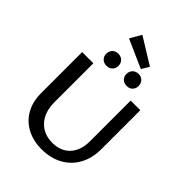

<svg xmlns="http://www.w3.org/2000/svg" viewBox="-288 -1168 1310 1310"><g transform="rotate(45 367.0 -512.5)"><path d="M248 -950 295 -1032 486 -914 453 -859ZM212 -766Q212 -792 228 -808.5Q244 -825 270 -825Q297 -825 313.5 -808.5Q330 -792 330 -766Q330 -741 313.5 -725Q297 -709 270 -709Q245 -709 228.5 -725Q212 -741 212 -766ZM407 -766Q407 -792 423.5 -808.5Q440 -825 466 -825Q492 -825 508 -808.5Q524 -792 524 -766Q524 -741 508 -725Q492 -709 466 -709Q440 -709 423.5 -725Q407 -741 407 -766ZM88 -261V-658H196V-283Q196 -187 246.5 -131.5Q297 -76 382 -76Q463 -76 509.5 -127Q556 -178 556 -265V-658H649V-283Q649 -196 613.5 -130.5Q578 -65 512.5 -29Q447 7 361 7Q280 7 218 -26Q156 -59 122 -119.5Q88 -180 88 -261Z"/></g></svg>

Font: Ysabeau SC Semibold
Style: Regular
Weight: 600
Designer: Christian Thalmann (Catharsis Fonts)
Version: Version 0.003